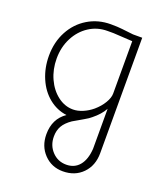

<svg xmlns="http://www.w3.org/2000/svg" viewBox="-144 -601 836 982"><g transform="rotate(20 273.5 -110.5)"><path d="M171 135Q171 51 234 8Q180 1 137 -34Q94 -69 70 -125Q46 -181 46 -247Q46 -321 77.5 -380Q109 -439 164.5 -472.5Q220 -506 289 -506Q327 -506 351 -503L413 -496H463V132Q463 200 421.5 242.5Q380 285 314 285Q253 285 212 242.5Q171 200 171 135ZM359 -73Q387 -97 404 -125.5Q421 -154 421 -177V-462L317 -468H284Q229 -468 184.5 -439Q140 -410 114 -359.5Q88 -309 88 -247Q88 -188 110.5 -138.5Q133 -89 171.5 -59.5Q210 -30 255 -30Q280 -30 307.5 -41.5Q335 -53 359 -73ZM421 124V-94Q402 -59 362 -27Q351 -17 327 -3.5Q303 10 297 14Q291 17 271 29Q239 51 225 75.5Q211 100 211 133Q211 181 242 214Q273 247 319 247Q364 247 390.5 215Q417 183 421 124Z"/></g></svg>

Font: Bellota Light
Style: Regular
Weight: 300
Designer: Kemie Guaida
Foundry: Kemie Guaida
Version: Version 4.001